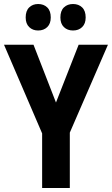

<svg xmlns="http://www.w3.org/2000/svg" viewBox="-20 -937 558 957"><path d="M259 -426 372 -714H518L328 -276V0H190V-272L0 -714H147ZM108 -850Q108 -883 125.5 -900Q143 -917 170 -917Q198 -917 215.5 -900Q233 -883 233 -850Q233 -819 215.5 -802Q198 -785 170 -785Q143 -785 125.5 -802Q108 -819 108 -850ZM281 -850Q281 -883 298.5 -900Q316 -917 344 -917Q372 -917 389.5 -900Q407 -883 407 -850Q407 -819 389.5 -802Q372 -785 344 -785Q316 -785 298.5 -802Q281 -819 281 -850Z"/></svg>

Font: Noto Sans Kannada Condensed
Style: Bold
Weight: 700
Width: 3
Designer: Jelle Bosma - Monotype Design Team
Foundry: Monotype Imaging Inc.
Version: Version 2.005; ttfautohint (v1.8.4.7-5d5b)